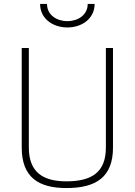

<svg xmlns="http://www.w3.org/2000/svg" viewBox="-20 -943 682 972"><path d="M126 -196V-700H90V-196C90 -45 176 9 316 9C466 9 552 -46 552 -196V-700H516V-196C516 -69 442 -25 316 -25C199 -25 126 -70 126 -196ZM183 -923C183 -849 247 -804 321 -804C395 -804 459 -849 459 -923H424C424 -868 376 -836 321 -836C266 -836 218 -868 218 -923Z"/></svg>

Font: TitilliumText22L
Style: 1 wt
Weight: 100
Designer: Campivisivi
Foundry: Campivisivi
Version: 1.000